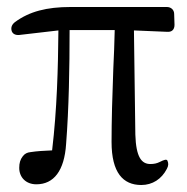

<svg xmlns="http://www.w3.org/2000/svg" viewBox="-20 -528 535 549"><path d="M84 -1C134 -1 164 -40 169 -116C177 -218 179 -335 179 -442H308C307 -405 306 -368 304 -332C301 -254 299 -181 299 -122C299 -34 332 1 384 1C416 1 442 -16 457 -45C462 -54 462 -61 459 -68C457 -74 449 -71 437 -65C429 -61 421 -59 410 -59C385 -59 369 -78 367 -143L363 -441L458 -437C471 -436 479 -443 479 -457L478 -488C478 -500 469 -508 457 -508H182C113 -508 64 -495 23 -465C14 -458 11 -450 13 -441C15 -432 23 -427 35 -428L147 -441C146 -333 143 -215 129 -98C106 -97 86 -96 67 -93C58 -92 51 -89 45 -81C38 -72 35 -62 35 -48C35 -21 54 -1 84 -1Z"/></svg>

Font: 寒蝉锦书宋 CompactLight
Style: Bold
Weight: 400
Width: 4
Designer: 寒蝉锦书宋{Warren} 思源宋体{Ryoko NISHIZUKA 西塚涼子 (kana & ideographs); Frank Grießhammer (Latin, Greek & Cyrillic); Wenlong ZHANG 
Foundry: Adobe & ChillType
Version: Version 2.000;Glyphs 3.1.1 (3135)